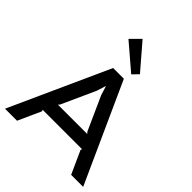

<svg xmlns="http://www.w3.org/2000/svg" viewBox="-298 -1303 1478 1478"><g transform="rotate(45 440.5 -564.5)"><path d="M562 -922 515 -874 307 -1052 384 -1129ZM866 0H735L650 -188L656 -199H225L231 -188L146 0H15L382 -810H499ZM601 -310 589 -322 465 -597 442 -671H440L417 -598L292 -322L280 -310Z"/></g></svg>

Font: TypoPRO Sinkin Sans
Style: 500 Medium
Weight: 500
Designer: Keith Bates
Foundry: K-Type
Version: Sinkin Sans (version 1.0)  by Keith Bates   •   © 2014   www